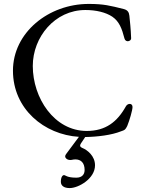

<svg xmlns="http://www.w3.org/2000/svg" viewBox="-20 -683 750 978"><path d="M621 -141C577 -62 518 -16 422 -16C256 -16 147 -184 147 -347C147 -494 259 -632 415 -632C470 -632 519 -620 552 -598C587 -574 601 -538 614 -487C620 -464 649 -473 648 -488C646 -540 642 -572 639 -603C637 -621 630 -632 610 -637C542 -654 509 -663 432 -663C227 -663 46 -517 46 -323C46 -128 205 3 382 14L318 100C315 104 312 108 312 115C312 121 321 132 338 132C347 132 352 129 364 129C391 129 411 145 411 183C411 205 398 222 369 222C320 222 314 209 306 209C298 209 290 220 290 243C290 263 306 275 335 275C380 275 464 227 464 159C464 112 426 81 398 70C388 66 385 58 392 48L414 15C477 14 549 5 596 -14C617 -21 618 -22 628 -41C640 -70 655 -122 655 -138C655 -159 630 -158 621 -141Z"/></svg>

Font: Garamond-Math
Style: Regular
Weight: 400
Version: Version 2019-08-16